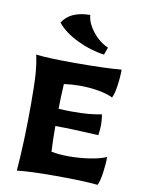

<svg xmlns="http://www.w3.org/2000/svg" viewBox="-85 -803 640 865"><g transform="rotate(10 235.5 -371.0)"><path d="M64 -300Q64 -393 60.5 -441Q57 -489 48 -527Q104 -520 223 -520Q363 -520 439 -527Q439 -491 433 -450.5Q427 -410 418 -396Q392 -409 351 -416Q310 -423 268 -423Q232 -423 194 -418Q190 -346 190 -304Q228 -302 247 -302Q298 -302 325.5 -304.5Q353 -307 387 -313Q391 -283 391 -266Q391 -250 387 -218Q261 -225 189 -225Q189 -158 192 -108Q227 -101 273 -101Q320 -101 366.5 -108Q413 -115 443 -128Q443 -93 437 -52.5Q431 -12 422 3Q353 -4 228 -4Q109 -4 53 3Q64 -136 64 -300ZM131 -688Q148 -716 180 -730.5Q212 -745 257 -745Q260 -708 290.5 -669.5Q321 -631 361 -614L349 -580Q286 -588 224.5 -618Q163 -648 131 -688Z"/></g></svg>

Font: Mirza
Style: Bold
Weight: 700
Designer: Arabic design by Kourosh Beigpour, Latin design by Eduardo Tunni, engineering by Lasse Fister
Version: Version 1.0010g